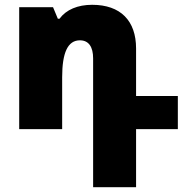

<svg xmlns="http://www.w3.org/2000/svg" viewBox="-20 -538 765 800"><path d="M368 242H547V0H721V-138H547V-336C547 -452 482 -518 364 -518C304 -518 256 -498 228 -460H221L201 -508H60V0H239V-216C239 -318 262 -370 313 -370C350 -370 368 -342 368 -295Z"/></svg>

Font: Noto Sans Armenian SemiCondensed Black
Style: Regular
Weight: 900
Width: 4
Designer: Monotype Design Team
Foundry: Monotype Imaging Inc.
Version: Version 2.008